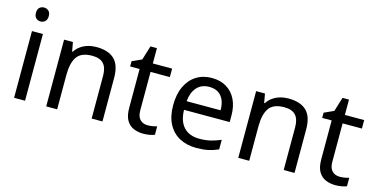

<svg xmlns="http://www.w3.org/2000/svg" viewBox="-74 -1109 2928 1490"><g transform="rotate(15 1390.0 -363.5)"><path d="M173 -536V0H85V-536ZM130 -737Q150 -737 165.5 -723.5Q181 -710 181 -681Q181 -653 165.5 -639Q150 -625 130 -625Q108 -625 93 -639Q78 -653 78 -681Q78 -710 93 -723.5Q108 -737 130 -737Z M601 -546Q697 -546 746 -499.5Q795 -453 795 -349V0H708V-343Q708 -408 679 -440Q650 -472 588 -472Q499 -472 465 -422Q431 -372 431 -278V0H343V-536H414L427 -463H432Q450 -491 476.5 -509.5Q503 -528 535 -537Q567 -546 601 -546Z M1140 -62Q1160 -62 1181 -65.5Q1202 -69 1215 -73V-6Q1201 1 1175 5.5Q1149 10 1125 10Q1083 10 1047.5 -4.5Q1012 -19 990 -55Q968 -91 968 -156V-468H892V-510L969 -545L1004 -659H1056V-536H1211V-468H1056V-158Q1056 -109 1079.5 -85.5Q1103 -62 1140 -62Z M1529 -546Q1598 -546 1647.5 -516Q1697 -486 1723.5 -431.5Q1750 -377 1750 -304V-251H1383Q1385 -160 1429.5 -112.5Q1474 -65 1554 -65Q1605 -65 1644.5 -74.5Q1684 -84 1726 -102V-25Q1685 -7 1645 1.5Q1605 10 1550 10Q1474 10 1415.5 -21Q1357 -52 1324.5 -113.5Q1292 -175 1292 -264Q1292 -352 1321.5 -415Q1351 -478 1404.5 -512Q1458 -546 1529 -546ZM1528 -474Q1465 -474 1428.5 -433.5Q1392 -393 1385 -321H1658Q1658 -367 1644 -401Q1630 -435 1601.5 -454.5Q1573 -474 1528 -474Z M2144 -546Q2240 -546 2289 -499.5Q2338 -453 2338 -349V0H2251V-343Q2251 -408 2222 -440Q2193 -472 2131 -472Q2042 -472 2008 -422Q1974 -372 1974 -278V0H1886V-536H1957L1970 -463H1975Q1993 -491 2019.5 -509.5Q2046 -528 2078 -537Q2110 -546 2144 -546Z M2683 -62Q2703 -62 2724 -65.5Q2745 -69 2758 -73V-6Q2744 1 2718 5.5Q2692 10 2668 10Q2626 10 2590.5 -4.5Q2555 -19 2533 -55Q2511 -91 2511 -156V-468H2435V-510L2512 -545L2547 -659H2599V-536H2754V-468H2599V-158Q2599 -109 2622.5 -85.5Q2646 -62 2683 -62Z"/></g></svg>

Font: hex115
Style: Regular
Weight: 400
Designer: Monotype Design Team
Foundry: Monotype Imaging Inc.
Version: Version 2.013